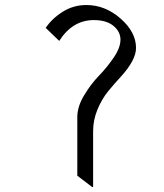

<svg xmlns="http://www.w3.org/2000/svg" viewBox="-20 -733 654 765"><path d="M351 12H347L288 -33V-267Q288 -308 315 -353Q342 -398 374 -431Q406 -464 433 -503.5Q460 -543 460 -575Q460 -607 432 -630Q404 -653 354 -653Q269 -653 216 -570L162 -622Q188 -660 230.5 -686.5Q273 -713 324 -713Q399 -713 460.5 -659Q522 -605 522 -542Q522 -494 462 -428Q436 -400 411 -369.5Q386 -339 368.5 -297Q351 -255 351 -210Z"/></svg>

Font: Halant
Style: Regular
Weight: 400
Designer: Hitesh Malaviya (Devanagari), Satya Rajpurohit (Latin)
Foundry: Indian Type Foundry
Version: Version 1.101;PS 1.0;hotconv 1.0.78;makeotf.lib2.5.61930; tt